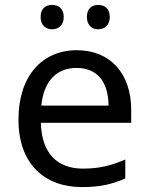

<svg xmlns="http://www.w3.org/2000/svg" viewBox="-20 -750 604 780"><path d="M145 -681C145 -647 166 -631 192 -631C217 -631 239 -647 239 -681C239 -716 217 -730 192 -730C166 -730 145 -716 145 -681ZM333 -681C333 -647 354 -631 379 -631C404 -631 426 -647 426 -681C426 -716 404 -730 379 -730C354 -730 333 -716 333 -681ZM292 -546C150 -546 55 -440 55 -264C55 -85 160 10 313 10C386 10 434 -1 489 -25V-102C433 -78 385 -65 317 -65C210 -65 149 -130 146 -251H513V-304C513 -450 429 -546 292 -546ZM291 -474C380 -474 420 -412 421 -321H148C157 -417 207 -474 291 -474Z"/></svg>

Font: Noto Sans Bhaiksuki
Style: Regular
Weight: 400
Designer: Monotype Design Team
Foundry: Monotype Imaging Inc.
Version: Version 2.002